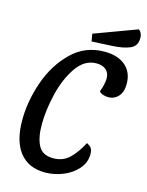

<svg xmlns="http://www.w3.org/2000/svg" viewBox="-127 -919 779 1017"><g transform="rotate(15 262.5 -410.5)"><path d="M518 -545Q518 -500 496 -476Q474 -452 441 -452Q426 -452 411.5 -457Q397 -462 391 -471Q398 -487 403 -509Q408 -531 408 -544Q408 -576 388.5 -592.5Q369 -609 336 -609Q271 -609 226.5 -544.5Q182 -480 160.5 -389.5Q139 -299 139 -221Q139 -149 161.5 -106.5Q184 -64 243 -64Q295 -64 330 -96.5Q365 -129 396 -188Q414 -179 421.5 -168Q429 -157 429 -136Q429 -90 398 -54.5Q367 -19 319 0.5Q271 20 220 20Q130 20 81.5 -41Q33 -102 33 -217Q33 -322 70.5 -429Q108 -536 182 -608Q256 -680 361 -680Q435 -680 476.5 -644Q518 -608 518 -545ZM525 -798Q525 -754 488.5 -738.5Q452 -723 394 -720L280 -714L273 -755L505 -841Q525 -828 525 -798Z"/></g></svg>

Font: Sansita Light Italic
Style: Regular
Weight: 300
Italic angle: -11°
Designer: Pablo Cosgaya
Foundry: Omnibus-Type
Version: Version 1.006